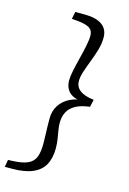

<svg xmlns="http://www.w3.org/2000/svg" viewBox="-164 -778 673 1000"><g transform="rotate(15 173.0 -278.0)"><path d="M324 -298 315 -258Q267 -252 238.5 -236Q210 -220 197 -195Q184 -170 184 -136Q184 -119 187.5 -98Q191 -77 195 -52.5Q199 -28 199 -4Q199 50 179.5 86Q160 122 117 140.5Q74 159 6 159H-33L-26 120L-2 119Q52 117 80.5 103.5Q109 90 119.5 63Q130 36 130 -9Q130 -29 129 -54.5Q128 -80 127.5 -104Q127 -128 127 -144Q127 -186 147.5 -217Q168 -248 204 -265Q240 -282 286 -283L284 -273Q226 -274 200 -298Q174 -322 174 -363Q174 -384 181 -417.5Q188 -451 197.5 -488Q207 -525 214 -559Q221 -593 221 -616Q221 -644 201 -656.5Q181 -669 138 -673L105 -676L113 -715H164Q225 -715 257.5 -692Q290 -669 290 -624Q290 -591 280 -557Q270 -523 257 -489.5Q244 -456 234 -426Q224 -396 224 -372Q224 -352 234.5 -337Q245 -322 267 -312Q289 -302 324 -298Z"/></g></svg>

Font: Source Serif 4
Style: Italic
Weight: 400
Italic angle: -12°
Designer: Frank Grießhammer
Foundry: Adobe Systems Incorporated
Version: Version 4.004;hotconv 1.0.116;makeotfexe 2.5.65601